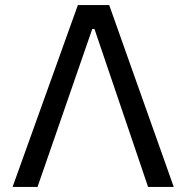

<svg xmlns="http://www.w3.org/2000/svg" viewBox="-20 -733 731 753"><path d="M29.4 0Q50.2 -57.9 72.9 -121.2Q95.6 -184.6 116.3 -242.1L204.1 -486.5Q227.6 -552 246.8 -605.6Q266 -659.1 285.4 -713H408.3Q427.3 -659.1 446.3 -606.1Q465.2 -553.1 488.5 -486.9L576 -240.5Q596.8 -181.5 619.1 -119.3Q641.3 -57.1 661.3 0H560.7Q533.4 -80.2 505.1 -164.1Q476.8 -248 450.3 -325.4L350.5 -619.3H341.8L240.3 -326.3Q214.1 -250.3 183.9 -163.6Q153.8 -76.9 127.2 0Z"/></svg>

Font: Commissioner Thin
Style: Regular
Weight: 100
Designer: Kostas Bartsokas
Foundry: Kostas Bartsokas
Version: Version 1.001;gftools[0.9.23]